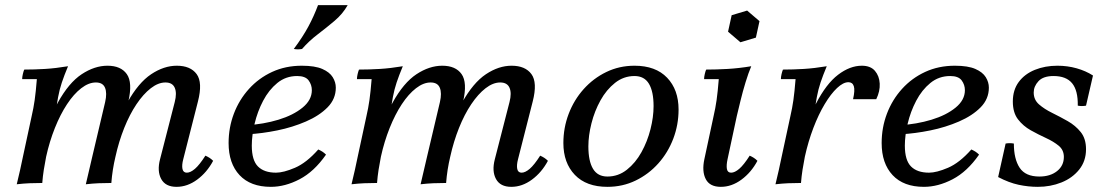

<svg xmlns="http://www.w3.org/2000/svg" viewBox="-20 -710 4292 745"><path d="M665 15Q622 15 605.5 -15.5Q589 -46 601 -92L658 -314Q667 -349 658 -369.5Q649 -390 622 -390Q594 -390 565 -367.5Q536 -345 509.5 -305.5Q483 -266 462 -213.5Q441 -161 428 -102H402Q431 -235 474 -312Q517 -389 566.5 -422Q616 -455 666 -455Q719 -455 743 -422.5Q767 -390 748 -316L691 -92Q685 -69 688 -54.5Q691 -40 705 -40Q719 -40 736.5 -55Q754 -70 777 -106Q786 -102 793 -97.5Q800 -93 807 -86Q783 -41 745 -13Q707 15 665 15ZM45 5Q52 -24 58 -50.5Q64 -77 69 -102L103 -260Q110 -290 114.5 -321.5Q119 -353 123 -403H66Q66 -411 68.5 -422Q71 -433 74 -440Q113 -440 154.5 -442.5Q196 -445 244 -453Q229 -417 220 -390Q211 -363 205.5 -333.5Q200 -304 193 -260L159 -102Q154 -77 150 -51.5Q146 -26 144 0Q118 0 94.5 1Q71 2 45 5ZM313 5Q320 -24 326 -50.5Q332 -77 338 -102L388 -314Q396 -349 387.5 -369.5Q379 -390 352 -390Q324 -390 295 -367.5Q266 -345 240 -305.5Q214 -266 193 -213.5Q172 -161 159 -102H133Q162 -235 204.5 -312Q247 -389 297 -422Q347 -455 397 -455Q449 -455 472 -422.5Q495 -390 478 -316L428 -102Q422 -77 418 -51.5Q414 -26 412 0Q386 0 362.5 1Q339 2 313 5Z M1051 -40Q1080 -40 1124.5 -59Q1169 -78 1215 -130Q1224 -126 1231 -121.5Q1238 -117 1245 -110Q1199 -44 1142.5 -14.5Q1086 15 1031 15Q952 15 909.5 -30.5Q867 -76 867 -155Q867 -215 887.5 -269Q908 -323 946 -365Q984 -407 1036 -431Q1088 -455 1151 -455Q1202 -455 1230.5 -442.5Q1259 -430 1271 -410.5Q1283 -391 1283 -370Q1283 -326 1251 -293.5Q1219 -261 1167 -238.5Q1115 -216 1056 -204Q997 -192 943 -189L937 -224Q1003 -228 1060.5 -245.5Q1118 -263 1154 -292.5Q1190 -322 1190 -360Q1190 -381 1177.5 -398Q1165 -415 1133 -415Q1089 -415 1056 -388Q1023 -361 1001 -319Q979 -277 968 -230.5Q957 -184 957 -145Q957 -88 981 -64Q1005 -40 1051 -40ZM1329 -690Q1310 -656 1278 -629Q1246 -602 1212.5 -576.5Q1179 -551 1152 -520Q1136 -517 1120 -520Q1155 -567 1176.5 -607Q1198 -647 1214 -690Z M1964 15Q1921 15 1904.5 -15.5Q1888 -46 1900 -92L1957 -314Q1966 -349 1957 -369.5Q1948 -390 1921 -390Q1893 -390 1864 -367.5Q1835 -345 1808.5 -305.5Q1782 -266 1761 -213.5Q1740 -161 1727 -102H1701Q1730 -235 1773 -312Q1816 -389 1865.5 -422Q1915 -455 1965 -455Q2018 -455 2042 -422.5Q2066 -390 2047 -316L1990 -92Q1984 -69 1987 -54.5Q1990 -40 2004 -40Q2018 -40 2035.5 -55Q2053 -70 2076 -106Q2085 -102 2092 -97.5Q2099 -93 2106 -86Q2082 -41 2044 -13Q2006 15 1964 15ZM1344 5Q1351 -24 1357 -50.5Q1363 -77 1368 -102L1402 -260Q1409 -290 1413.5 -321.5Q1418 -353 1422 -403H1365Q1365 -411 1367.5 -422Q1370 -433 1373 -440Q1412 -440 1453.5 -442.5Q1495 -445 1543 -453Q1528 -417 1519 -390Q1510 -363 1504.5 -333.5Q1499 -304 1492 -260L1458 -102Q1453 -77 1449 -51.5Q1445 -26 1443 0Q1417 0 1393.5 1Q1370 2 1344 5ZM1612 5Q1619 -24 1625 -50.5Q1631 -77 1637 -102L1687 -314Q1695 -349 1686.5 -369.5Q1678 -390 1651 -390Q1623 -390 1594 -367.5Q1565 -345 1539 -305.5Q1513 -266 1492 -213.5Q1471 -161 1458 -102H1432Q1461 -235 1503.5 -312Q1546 -389 1596 -422Q1646 -455 1696 -455Q1748 -455 1771 -422.5Q1794 -390 1777 -316L1727 -102Q1721 -77 1717 -51.5Q1713 -26 1711 0Q1685 0 1661.5 1Q1638 2 1612 5Z M2442 -415Q2400 -415 2366.5 -388.5Q2333 -362 2310 -320.5Q2287 -279 2275 -231.5Q2263 -184 2263 -142Q2263 -85 2281 -55Q2299 -25 2337 -25V15Q2255 15 2210.5 -31.5Q2166 -78 2166 -155Q2166 -214 2186.5 -268Q2207 -322 2244.5 -364Q2282 -406 2332.5 -430.5Q2383 -455 2442 -455ZM2337 -25Q2379 -25 2412.5 -51.5Q2446 -78 2469 -119.5Q2492 -161 2504 -208.5Q2516 -256 2516 -298Q2516 -355 2498 -385Q2480 -415 2442 -415V-455Q2524 -455 2568.5 -408.5Q2613 -362 2613 -285Q2613 -226 2592.5 -172Q2572 -118 2534.5 -76Q2497 -34 2446.5 -9.5Q2396 15 2337 15Z M2777 15Q2734 15 2718.5 -15Q2703 -45 2713 -92L2749 -260Q2756 -290 2760.5 -321.5Q2765 -353 2769 -403H2712Q2712 -411 2714.5 -422Q2717 -433 2720 -440Q2759 -440 2803 -442.5Q2847 -445 2895 -453Q2884 -427 2873 -391Q2862 -355 2853.5 -320Q2845 -285 2839 -260L2803 -92Q2798 -69 2800.5 -54.5Q2803 -40 2817 -40Q2831 -40 2848.5 -55Q2866 -70 2889 -106Q2898 -102 2905 -97.5Q2912 -93 2919 -86Q2895 -41 2857 -13Q2819 15 2777 15ZM2879 -669 2927 -628 2913 -564 2853 -546 2805 -587 2819 -651Z M2989 5Q2996 -24 3002 -50.5Q3008 -77 3013 -102L3047 -260Q3054 -290 3058.5 -321.5Q3063 -353 3067 -403H3010Q3010 -411 3012.5 -422Q3015 -433 3018 -440Q3057 -440 3098.5 -442.5Q3140 -445 3188 -453Q3173 -417 3164 -390Q3155 -363 3149.5 -333.5Q3144 -304 3137 -260L3103 -102Q3098 -77 3094 -51.5Q3090 -26 3088 0Q3062 0 3038.5 1Q3015 2 2989 5ZM3290 -325Q3298 -360 3293 -375.5Q3288 -391 3272 -391Q3252 -391 3228 -368.5Q3204 -346 3180 -306Q3156 -266 3136 -213.5Q3116 -161 3103 -102H3077Q3106 -230 3146 -307.5Q3186 -385 3232 -420Q3278 -455 3324 -455Q3358 -455 3375 -435Q3392 -415 3393.5 -385.5Q3395 -356 3380 -325Z M3585 -40Q3614 -40 3658.5 -59Q3703 -78 3749 -130Q3758 -126 3765 -121.5Q3772 -117 3779 -110Q3733 -44 3676.5 -14.5Q3620 15 3565 15Q3486 15 3443.5 -30.5Q3401 -76 3401 -155Q3401 -215 3421.5 -269Q3442 -323 3480 -365Q3518 -407 3570 -431Q3622 -455 3685 -455Q3736 -455 3764.5 -442.5Q3793 -430 3805 -410.5Q3817 -391 3817 -370Q3817 -326 3785 -293.5Q3753 -261 3701 -238.5Q3649 -216 3590 -204Q3531 -192 3477 -189L3471 -224Q3537 -228 3594.5 -245.5Q3652 -263 3688 -292.5Q3724 -322 3724 -360Q3724 -381 3711.5 -398Q3699 -415 3667 -415Q3623 -415 3590 -388Q3557 -361 3535 -319Q3513 -277 3502 -230.5Q3491 -184 3491 -145Q3491 -88 3515 -64Q3539 -40 3585 -40Z M4007 15Q3970 15 3932.5 7Q3895 -1 3853 -23L3882 -153Q3898 -156 3914 -153Q3914 -93 3936.5 -59Q3959 -25 4013 -25Q4055 -25 4081.5 -46Q4108 -67 4108 -101Q4108 -128 4088 -144.5Q4068 -161 4038.5 -174.5Q4009 -188 3979.5 -204.5Q3950 -221 3930 -247Q3910 -273 3910 -316Q3910 -361 3933 -392Q3956 -423 3995.5 -439Q4035 -455 4083 -455Q4122 -455 4157.5 -445Q4193 -435 4221 -417L4194 -300Q4178 -297 4162 -300Q4163 -359 4140 -387Q4117 -415 4068 -415Q4028 -415 4009.5 -395Q3991 -375 3991 -351Q3991 -323 4011.5 -305Q4032 -287 4062.5 -272Q4093 -257 4123 -240Q4153 -223 4173.5 -197.5Q4194 -172 4194 -131Q4194 -85 4167.5 -52Q4141 -19 4098.5 -2Q4056 15 4007 15Z"/></svg>

Font: Poltawski Nowy
Style: Italic
Weight: 400
Italic angle: -12°
Designer: Adam Pótawski, Mateusz Machalski, Borys Kosmynka, Ania Wieluska
Foundry: Capitalics.wtf
Version: Version 1.001;gftools[0.9.25]